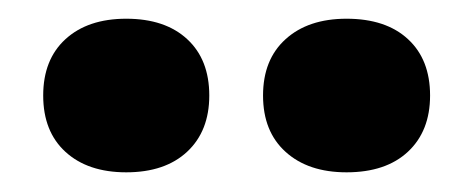

<svg xmlns="http://www.w3.org/2000/svg" viewBox="-20 -706 493 200"><path d="M111.5 -526.5Q71.5 -526.5 48.2 -547.8Q25 -569 25 -606.5Q25 -644 48.2 -665.2Q71.5 -686.5 111.5 -686.5Q152 -686.5 175 -665.2Q198 -644 198 -606.5Q198 -569.5 175 -548Q152 -526.5 111.5 -526.5ZM341 -526.5Q301 -526.5 277.5 -547.8Q254 -569 254 -606.5Q254 -644 277.5 -665.2Q301 -686.5 341 -686.5Q382 -686.5 405 -665.2Q428 -644 428 -606.5Q428 -569.5 405 -548Q382 -526.5 341 -526.5Z"/></svg>

Font: Fraunces 9pt S100
Style: Bold
Weight: 700
Version: Version 1.000; ttfautohint (v1.8.3)